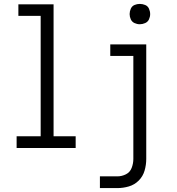

<svg xmlns="http://www.w3.org/2000/svg" viewBox="-20 -757 904 982"><path d="M695 -633Q709 -633 722.5 -639Q736 -645 742 -658Q748 -671 748 -685Q748 -699 742 -712.5Q736 -726 722.5 -731.5Q709 -737 695 -737Q681 -737 668 -731.5Q655 -726 649 -712.5Q643 -699 643 -685Q643 -671 649 -658Q655 -645 668 -639Q681 -633 695 -633ZM65 0H367V-60H254V-735H74V-676H188V-60H65ZM491 205H580Q610 205 639 196.5Q668 188 689.5 166.5Q711 145 719.5 115.5Q728 86 728 56V-530H544V-471H662V56Q662 79 653.5 101.5Q645 124 624 134.5Q603 145 580 145H491Z"/></svg>

Font: Iosevka Sparkle Light
Style: Regular
Weight: 300
Designer: Belleve Invis
Foundry: Belleve Invis
Version: Version 4.5.0; ttfautohint (v1.8.3)